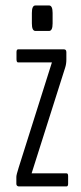

<svg xmlns="http://www.w3.org/2000/svg" viewBox="-20 -668 290 688"><path d="M106.9 -557.1Q94.2 -557.1 94.2 -584V-621.6Q94.2 -648.4 106.9 -648.4H155.8Q168.5 -648.4 168.5 -621.6V-584Q168.5 -557.1 155.8 -557.1ZM47.4 0Q44.4 0 41.5 -2.2Q38.6 -4.4 38.6 -8.8V-34.2Q38.6 -41.5 46.9 -67.4L166 -444.3H44.9Q39.1 -444.3 39.1 -456.1V-481Q39.1 -491.2 44.9 -491.2H209Q217.8 -491.2 217.8 -481V-454.6Q217.8 -438.5 213.4 -425.3L93.3 -46.9H218.3Q224.1 -46.9 224.1 -37.1V-9.8Q224.1 0 218.3 0Z"/></svg>

Font: BenchNine Light
Style: Regular
Weight: 300
Version: Version 1 ; ttfautohint (v0.92.18-e454-dirty) -l 8 -r 50 -G 